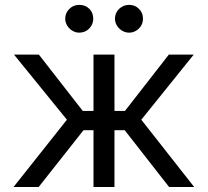

<svg xmlns="http://www.w3.org/2000/svg" viewBox="-20 -749 832 769"><path d="M248 -269.5 36.1 -530.3H135.7L311.5 -304.7H354.5V-530.3H438.5V-304.7H480.5L656.2 -530.3H755.9L545.9 -269.5L757.8 0H657.2L479.5 -227.5H438.5V0H354.5V-227.5H314.5L134.8 0H34.2ZM241.2 -673.8Q241.2 -697.3 257.8 -713.4Q274.4 -729.5 296.9 -729.5Q321.8 -729.5 337.6 -713.9Q353.5 -698.2 353.5 -673.8Q353.5 -651.4 337.4 -634.8Q321.3 -618.2 296.9 -618.2Q282.7 -618.2 269.8 -626Q256.8 -633.8 249 -646.7Q241.2 -659.7 241.2 -673.8ZM440.4 -673.8Q440.4 -697.8 457.3 -713.6Q474.1 -729.5 497.1 -729.5Q520.5 -729.5 536.6 -713.6Q552.7 -697.8 552.7 -673.8Q552.7 -659.2 545.4 -646.5Q538.1 -633.8 525.1 -626Q512.2 -618.2 497.1 -618.2Q482.4 -618.2 469.2 -626Q456.1 -633.8 448.2 -646.7Q440.4 -659.7 440.4 -673.8Z"/></svg>

Font: Pretendard
Style: Regular
Weight: 400
Designer: Base glyphs from Inter by Rasmus Andersson; Hangeul glyphs from Noto Sans CJK(Source Han Sans) by Jang Soo-young and Kan
Foundry: Kil Hyung-jin
Version: Version 1.309